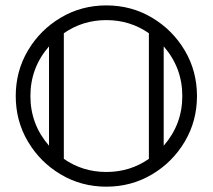

<svg xmlns="http://www.w3.org/2000/svg" viewBox="-20 -701 799 721"><path d="M379.4 0Q285.6 0 208.3 -45.9Q130.9 -91.8 85 -169.2Q39.1 -246.6 39.1 -340.3Q39.1 -434.1 85 -511.5Q130.9 -588.9 208.3 -634.8Q285.6 -680.7 379.4 -680.7Q473.1 -680.7 550.5 -634.8Q627.9 -588.9 673.8 -511.5Q719.7 -434.1 719.7 -340.3Q719.7 -246.6 673.8 -169.2Q627.9 -91.8 550.5 -45.9Q473.1 0 379.4 0ZM164.1 -153.8V-526.9Q94.2 -446.8 94.2 -340.3Q94.2 -233.9 164.1 -153.8ZM379.4 -55.2Q468.3 -55.2 539.1 -104.5V-576.2Q468.3 -625.5 379.4 -625.5Q290.5 -625.5 219.7 -576.2V-104.5Q290.5 -55.2 379.4 -55.2ZM594.7 -153.8Q664.6 -233.9 664.6 -340.3Q664.6 -446.8 594.7 -526.9Z"/></svg>

Font: X Company
Style: Regular
Weight: 400
Designer: GGBotNet
Foundry: GGBotNet
Version: 0.90